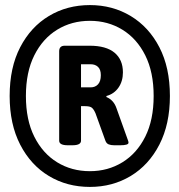

<svg xmlns="http://www.w3.org/2000/svg" viewBox="-20 -728 705 756"><path d="M334 8Q244 8 172.5 -35Q101 -78 59.5 -158.5Q18 -239 18 -350Q18 -462 59.5 -542Q101 -622 172.5 -665Q244 -708 334 -708Q423 -708 494.5 -665Q566 -622 607.5 -542Q649 -462 649 -350Q649 -239 607.5 -158.5Q566 -78 494.5 -35Q423 8 334 8ZM334 -54Q405 -54 462 -89Q519 -124 552 -190Q585 -256 585 -350Q585 -444 552 -510Q519 -576 462 -611Q405 -646 334 -646Q262 -646 205 -611Q148 -576 115 -510Q82 -444 82 -350Q82 -256 115 -190Q148 -124 205 -89Q262 -54 334 -54ZM247 -156Q213 -156 213 -174V-526Q213 -548 235 -548H333Q398 -548 431 -520.5Q464 -493 464 -443Q464 -408 446.5 -383Q429 -358 399 -350V-346Q428 -334 439 -301L483 -178Q486 -171 486 -166Q486 -156 453 -156H430Q417 -156 408 -159.5Q399 -163 395 -174L356 -282Q349 -298 341.5 -304Q334 -310 315 -310H299V-174Q299 -156 265 -156ZM299 -384H337Q355 -384 366 -396Q377 -408 377 -432Q377 -454 366 -464.5Q355 -475 337 -475H299Z"/></svg>

Font: Asap Semi Condensed
Style: Bold
Weight: 700
Width: 4
Designer: Pablo Cosgaya
Foundry: Omnibus-Type
Version: Version 3.001; ttfautohint (v1.8.4.7-5d5b)